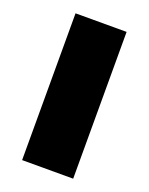

<svg xmlns="http://www.w3.org/2000/svg" viewBox="-100 -535 457 590"><g transform="rotate(20 128.5 -240.0)"><path d="M45 -480H212V0H45Z"/></g></svg>

Font: Readiness
Style: Bold
Weight: 700
Designer: Katatrad Team
Foundry: CadsonDemak
Version: Version 1.00;January 16, 2020;FontCreator 12.0.0.2550 64-bit